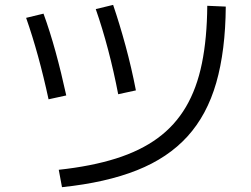

<svg xmlns="http://www.w3.org/2000/svg" viewBox="-20 -756 1040 796"><path d="M223.6 -52.1Q358.6 -66.7 460.3 -98.7Q562 -130.7 633.6 -183.2Q705.3 -235.7 750.6 -312.5Q796 -389.4 817.1 -493.4Q838.3 -597.3 839.3 -732L916 -728.7Q914.7 -546 876.5 -412.8Q838.3 -279.7 757.3 -190.5Q676.3 -101.3 547.8 -50.2Q419.3 1 237 20ZM181.3 -344.3Q161.3 -437.3 137.8 -522.7Q114.3 -608 88.3 -682L160.4 -699.4Q186.7 -627.3 210.4 -541.3Q234 -455.3 254.7 -360.3ZM470 -365.3Q452 -459.3 428.3 -549.3Q404.6 -639.3 377 -718.3L449 -735.7Q476 -656.3 500.7 -565.5Q525.4 -474.7 543.4 -381.3Z"/></svg>

Font: M PLUS 1 Thin
Style: Regular
Weight: 100
Designer: Coji Morishita
Foundry: UNDERFOREST DESIGN
Version: Version 1.001